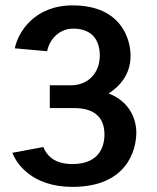

<svg xmlns="http://www.w3.org/2000/svg" viewBox="-20 -687 590 723"><path d="M26.7 -111.7C40 -74.2 98.3 16.7 252.5 16.7C458.3 16.7 493.3 -121.7 493.3 -188.3C493.3 -235.8 470 -304.2 389.2 -335C432.5 -363.3 471.7 -407.5 471.7 -477.5C471.7 -531.7 442.5 -666.7 253.3 -666.7C108.3 -666.7 47.5 -564.2 35.8 -505L157.5 -494.2C165.8 -538.3 203.3 -579.2 255 -579.2C332.5 -579.2 355.8 -529.2 355.8 -477.5C355.8 -410.8 310 -365.8 247.5 -365.8H167.5V-280H259.2C344.2 -280 373.3 -236.7 373.3 -180.8C373.3 -127.5 347.5 -69.2 252.5 -69.2C177.5 -69.2 152.5 -109.2 143.3 -133.3Z"/></svg>

Font: Boon SemiBold
Style: Regular
Weight: 600
Designer: Sungsit Sawaiwan
Foundry: FontUni
Version: Version 2.0